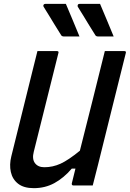

<svg xmlns="http://www.w3.org/2000/svg" viewBox="-20 -966 676 1000"><path d="M323 -946Q343 -900 359 -860.5Q375 -821 394 -776H314Q303 -776 299 -782Q276 -819 262 -841.5Q248 -864 236.5 -883.5Q225 -903 207 -931Q204 -936 207 -941Q210 -946 217 -946ZM501 -946Q521 -900 537 -860.5Q553 -821 572 -776H492Q481 -776 477 -782Q454 -819 440 -841.5Q426 -864 414.5 -883.5Q403 -903 385 -931Q383 -936 385.5 -941Q388 -946 395 -946ZM156 14Q104 14 74.5 -9Q45 -32 36.5 -70Q28 -108 39 -152Q67 -264 94.5 -376Q122 -488 150 -600Q156 -625 162.5 -650Q169 -675 175 -700H276Q288 -700 284 -689Q252 -561 220 -432.5Q188 -304 156 -176Q146 -138 162 -116.5Q178 -95 211 -95Q255 -95 295.5 -113.5Q336 -132 396 -181Q429 -311 461.5 -441Q494 -571 526 -700H627Q639 -700 635 -689Q599 -544 562.5 -398Q526 -252 490 -106Q483 -78 476 -51Q469 -24 463 0H362Q357 0 355 -3.5Q353 -7 354 -11Q363 -48 373 -88H354Q312 -39 263.5 -12.5Q215 14 156 14Z"/></svg>

Font: Recursive Mn Lnr St Med
Style: Italic
Weight: 500
Italic angle: -15°
Monospace: yes
Version: Version 1.079;hotconv 1.0.112;makeotfexe 2.5.65598; ttfautoh